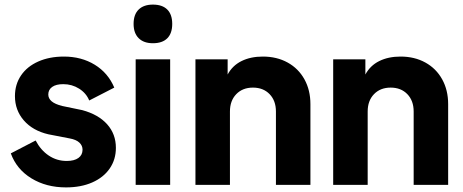

<svg xmlns="http://www.w3.org/2000/svg" viewBox="-20 -804 2013 835"><path d="M27 -137 135 -193Q157 -151 192 -127.5Q227 -104 270 -104Q303 -104 321 -117Q339 -130 339 -153Q339 -171 325 -184Q311 -197 283 -202L190 -220Q122 -236 83.5 -280.5Q45 -325 45 -386Q45 -437 71.5 -476Q98 -515 146.5 -536.5Q195 -558 258 -558Q334 -558 392 -522.5Q450 -487 477 -423L368 -367Q355 -399 324 -418.5Q293 -438 255 -438Q224 -438 207 -426Q190 -414 190 -393Q190 -376 204.5 -363.5Q219 -351 251 -343L338 -325Q408 -306 446 -263.5Q484 -221 484 -161Q484 -110 457 -71Q430 -32 381 -10.5Q332 11 267 11Q181 11 116.5 -28.5Q52 -68 27 -137Z M570 -546H720V0H570ZM645 -784Q686 -784 707.5 -762.5Q729 -741 729 -700Q729 -659 707.5 -637.5Q686 -616 645 -616Q605 -616 583 -638Q561 -660 561 -700Q561 -741 583 -762.5Q605 -784 645 -784Z M830 -546H970V-480Q991 -519 1030.5 -538.5Q1070 -558 1123 -558Q1184 -558 1231 -532Q1278 -506 1304 -459Q1330 -412 1330 -351V0H1180V-319Q1180 -366 1152.5 -394.5Q1125 -423 1080 -423Q1035 -423 1007.5 -394.5Q980 -366 980 -319V0H830Z M1429 -546H1569V-480Q1590 -519 1629.5 -538.5Q1669 -558 1722 -558Q1783 -558 1830 -532Q1877 -506 1903 -459Q1929 -412 1929 -351V0H1779V-319Q1779 -366 1751.5 -394.5Q1724 -423 1679 -423Q1634 -423 1606.5 -394.5Q1579 -366 1579 -319V0H1429Z"/></svg>

Font: Evergrow Sans 
Style: ExtraBold
Weight: 800
Foundry: 10Web
Version: Version 1.000